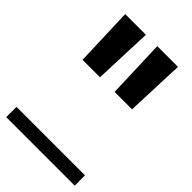

<svg xmlns="http://www.w3.org/2000/svg" viewBox="-218 -779 872 872"><g transform="rotate(45 218.0 -343.5)"><path d="M59 -416 49 -700H182L171 -416ZM-2 13V-53H232V13ZM265 -416 255 -700H388L377 -416ZM204 13V-53H438V13Z"/></g></svg>

Font: Montserrat Underline Thin
Style: Bold
Weight: 700
Version: Version 9.000